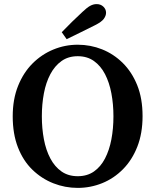

<svg xmlns="http://www.w3.org/2000/svg" viewBox="-20 -899 757 936"><path d="M359 17Q297 17 240 -5.5Q183 -28 138 -71.5Q93 -115 67.5 -180.5Q42 -246 42 -332Q42 -415 68 -480Q94 -545 138.5 -589.5Q183 -634 240 -657.5Q297 -681 359 -681Q421 -681 477.5 -658.5Q534 -636 578.5 -592Q623 -548 649 -483.5Q675 -419 675 -333Q675 -249 649.5 -184Q624 -119 579.5 -74Q535 -29 478 -6Q421 17 359 17ZM359 -40Q405 -40 438 -63Q471 -86 492 -126.5Q513 -167 523 -219.5Q533 -272 533 -332Q533 -391 523 -444Q513 -497 492 -537.5Q471 -578 438 -601.5Q405 -625 359 -625Q313 -625 280 -601.5Q247 -578 225.5 -537.5Q204 -497 194 -444Q184 -391 184 -332Q184 -273 194 -220Q204 -167 225.5 -126.5Q247 -86 280 -63Q313 -40 359 -40ZM281 -742Q306 -768 331.5 -793Q357 -818 382 -841Q404 -862 419.5 -870.5Q435 -879 451 -879Q471 -879 484 -866.5Q497 -854 497 -837Q497 -822 486 -807Q475 -792 443 -776Q409 -759 374.5 -742Q340 -725 305 -708Z"/></svg>

Font: Source Serif 4 18pt SemiBold
Style: Regular
Weight: 600
Designer: Frank Grießhammer
Foundry: Adobe Systems Incorporated
Version: Version 4.004;hotconv 1.0.116;makeotfexe 2.5.65601